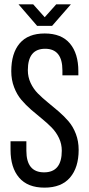

<svg xmlns="http://www.w3.org/2000/svg" viewBox="-20 -862 412 889"><path d="M65.9 -841.8H133.8L187 -782.2L240.2 -841.8H308.1L221.2 -742.2H151.9ZM187 -707Q264.6 -707 303.7 -660.6Q342.8 -614.3 342.8 -532.2V-513.2H269V-536.1Q269 -636.2 189 -636.2Q108.9 -636.2 108.9 -537.1Q108.9 -505.4 121.8 -477.8Q134.8 -450.2 155.5 -429.2Q176.3 -408.2 201.4 -387.9Q226.6 -367.7 251.7 -345.9Q276.9 -324.2 297.6 -300Q318.4 -275.9 331.3 -241.9Q344.2 -208 344.2 -168Q344.2 -86.4 304.2 -39.8Q264.2 6.8 186 6.8Q107.9 6.8 68.4 -39.6Q28.8 -85.9 28.8 -168V-208H102.1V-164.1Q102.1 -64 184.1 -64Q266.1 -64 266.1 -164.1Q266.1 -195.3 253.2 -222.7Q240.2 -250 219.7 -271Q199.2 -292 174.1 -312.3Q148.9 -332.5 124 -354.2Q99.1 -376 78.6 -400.1Q58.1 -424.3 45.2 -458.3Q32.2 -492.2 32.2 -532.2Q32.2 -615.2 71 -661.1Q109.9 -707 187 -707Z"/></svg>

Font: Bebas Neue Regular
Style: Regular
Weight: 400
Designer: Ryoichi Tsunekawa
Foundry: Ryoichi Tsunekawa
Version: Version 001.003